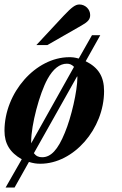

<svg xmlns="http://www.w3.org/2000/svg" viewBox="-23 -717 543 856"><path d="M139 -516H188L340 -603C370 -620 379 -631 379 -650C379 -676 357 -697 331 -697C313 -697 297 -685 261 -647ZM424 -560H387L328 -456C310 -461 300 -462 286 -462C136 -462 -3 -304 -3 -134C-3 -77 21 -37 74 -7L2 119H42L106 5C126 11 139 13 157 13C305 13 441 -142 441 -311C441 -375 416 -416 359 -444ZM116 -78V-86C116 -160 153 -300 189 -365C214 -410 243 -433 275 -433C288 -433 297 -429 307 -419ZM321 -377C322 -375 322 -374 322 -372C322 -312 295 -194 266 -125C235 -49 204 -16 165 -16C149 -16 138 -21 128 -34Z"/></svg>

Font: STIXGeneral
Style: Bold Italic
Weight: 700
Italic angle: -16.33°
Designer: MicroPress Inc., with final additions and corrections provided by Coen Hoffman, Elsevier (retired)
Version: Version 1.1.0